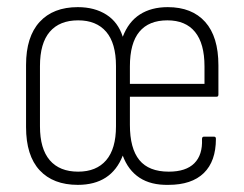

<svg xmlns="http://www.w3.org/2000/svg" viewBox="-20 -510 683 538"><path d="M198 8Q129 8 91 -33Q53 -74 53 -154V-328Q53 -407 91 -448.5Q129 -490 198 -490Q245 -490 278 -469Q311 -448 324 -407Q340 -449 372 -469.5Q404 -490 450 -490Q518 -490 555 -448.5Q592 -407 592 -327V-245Q592 -239 587 -239H344V-160Q344 -94 370.5 -61.5Q397 -29 453 -29Q501 -29 524.5 -52.5Q548 -76 546 -120Q546 -127 551 -127H580Q585 -127 585 -121Q585 -58 551 -25Q517 8 452 8Q403 9 371 -12Q339 -33 324 -74Q308 -33 276.5 -12.5Q245 8 198 8ZM199 -29Q250 -29 277.5 -61Q305 -93 305 -156V-325Q305 -389 277.5 -421Q250 -453 199 -453Q147 -453 119.5 -421Q92 -389 92 -325V-156Q92 -93 119.5 -61Q147 -29 199 -29ZM344 -275H553V-324Q553 -388 526.5 -420.5Q500 -453 449 -453Q397 -453 370.5 -421Q344 -389 344 -324Z"/></svg>

Font: Sofia Sans Condensed ExtraLight
Style: Regular
Weight: 250
Version: Version 4.100